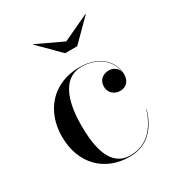

<svg xmlns="http://www.w3.org/2000/svg" viewBox="-164 -779 833 897"><g transform="rotate(-30 253.0 -330.5)"><path d="M287.5 -605 147.5 -671 145.5 -670 255.5 -560H320.5L430.5 -670L428.5 -671ZM454.5 -143H452.5C425.5 -57 373.5 6 281.5 6C173 6 152 -115.5 152 -230C152 -324 171.5 -467 290.5 -467C360 -467 433 -427 442 -351.5C435.5 -376 414.5 -388.5 391 -388.5C360.5 -388.5 334 -369.5 334 -334.5C334 -294.5 366 -278.5 391 -278.5C421.5 -278.5 445 -299.5 445 -335.5C445 -410.5 382.5 -470 280.5 -470C129.5 -470 47.5 -360 47.5 -230C47.5 -80 144 10 275 10C376 10 428.5 -56 454.5 -143Z"/></g></svg>

Font: Bodoni* 96pt
Style: Regular
Weight: 400
Version: Version 2.3